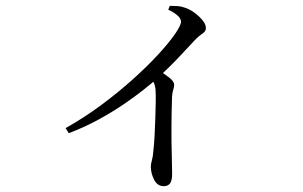

<svg xmlns="http://www.w3.org/2000/svg" viewBox="-20 -582 1040 660"><path d="M558.4 -548.6 563.6 -561.9Q576.9 -561.6 589.8 -561Q602.7 -560.4 616.8 -555.2Q633.3 -549.8 649.6 -537.5Q665.9 -525.2 676.8 -511.6Q687.7 -497.9 687.7 -486.4Q687.7 -477.9 683.5 -473.3Q679.4 -468.7 671.8 -463.6Q664.2 -458.5 653.2 -447.7Q628.9 -421.9 595.9 -386.5Q562.9 -351.2 518.3 -310.8Q502.9 -296.8 473.7 -273.6Q444.6 -250.4 405.4 -223.7Q366.2 -196.9 318.3 -170.8Q270.3 -144.6 216.4 -124.1L205.5 -141.6Q268.9 -177.1 328.1 -221Q387.2 -264.9 437.1 -309.8Q487 -354.6 524.1 -395Q561.1 -435.4 581.7 -465.2Q602.2 -495 602.2 -507.3Q602.2 -519.1 588.4 -530.3Q574.6 -541.6 558.4 -548.6ZM492.5 -320.6 520.4 -345Q542.8 -329.5 560.7 -316Q578.6 -302.6 578.6 -290.7Q578.6 -282.6 575.5 -273.6Q572.4 -264.5 571.4 -249.5Q569.6 -195.4 569.4 -142.4Q569.2 -89.5 570.5 -47.5Q571.7 -5.5 571.7 16.3Q571.7 38.3 564.6 48.2Q557.5 58 542.7 58Q521.1 58 509.8 35.7Q498.5 13.5 498.5 -8.5Q498.5 -18.7 502.2 -31.4Q505.9 -44 507.1 -62.8Q509.7 -84.6 511.3 -114.4Q512.9 -144.3 513.9 -175.2Q514.9 -206 515.3 -231.1Q515.7 -256.2 514.9 -269.2Q514.1 -284.7 509.7 -295.4Q505.3 -306.2 492.5 -320.6Z"/></svg>

Font: Noto Serif HK
Style: Regular
Weight: 200
Designer: Ryoko NISHIZUKA 西塚涼子 (kana & ideographs); Frank Grießhammer (Latin, Greek & Cyrillic); Wenlong ZHANG 张文龙 (bopomofo); San
Foundry: Adobe
Version: Version 2.001;hotconv 1.1.0;makeotfexe 2.6.0